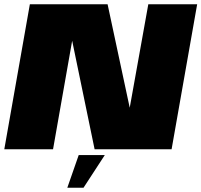

<svg xmlns="http://www.w3.org/2000/svg" viewBox="-32 -695 938 894"><path d="M-12 0H215L315.5 -570.5H290.5L408.5 0H767L886 -675H658.5L556.5 -107H590.5L469 -675H107ZM281.5 179H357L456 27H334.5Z"/></svg>

Font: Anybody UltraCondensed Thin Black
Style: Italic
Weight: 900
Italic angle: -10°
Version: Version 1.111